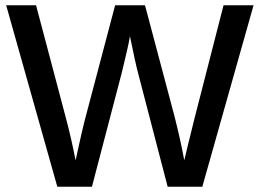

<svg xmlns="http://www.w3.org/2000/svg" viewBox="-20 -708 984 728"><path d="M439.9 -425.3 328.6 0H197.3L3.4 -688H116.7L231 -256.3Q240.7 -219.7 249.8 -179.9Q258.8 -140.1 266.6 -100.1Q271 -119.6 276.9 -146.7Q282.7 -173.8 289.1 -201.4Q295.4 -229 300.8 -250L416.5 -688H529.8L641.6 -267.1Q652.3 -225.1 661.9 -182.4Q671.4 -139.6 678.7 -100.1Q685.5 -128.9 692.6 -158.4Q699.7 -188 706.3 -213.6Q712.9 -239.3 716.8 -256.3L827.6 -688H941.4L747.1 0H615.7L505.4 -423.8Q498.5 -449.2 490.5 -485.8Q482.4 -522.5 472.7 -570.8Q468.8 -546.9 461.9 -517.3Q455.1 -487.8 449 -462.6Q442.9 -437.5 439.9 -425.3Z"/></svg>

Font: Arimo Medium
Style: Regular
Weight: 500
Designer: Steve Matteson
Foundry: Monotype Imaging Inc.
Version: Version 1.33